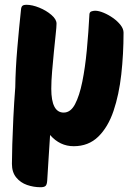

<svg xmlns="http://www.w3.org/2000/svg" viewBox="-20 -599 564 805"><path d="M150 186Q121 186 93.5 176.5Q66 167 48 145Q30 123 30 88Q30 57 31.5 6.5Q33 -44 36 -106Q39 -168 44 -233Q45 -309 52.5 -396.5Q60 -484 68 -558Q69 -571 74.5 -575Q80 -579 90 -579Q115 -579 144.5 -567Q174 -555 195.5 -536.5Q217 -518 217 -500Q217 -487 213.5 -455Q210 -423 206 -382Q202 -341 198.5 -300Q195 -259 195 -227Q195 -127 247 -127Q276 -127 294.5 -162Q313 -197 325 -256Q337 -315 344 -389Q351 -463 355 -540Q356 -549 364 -551.5Q372 -554 379 -554Q394 -554 414.5 -545.5Q435 -537 454 -523.5Q473 -510 485.5 -494Q498 -478 498 -462Q498 -372 488.5 -287Q479 -202 456 -134Q433 -66 392 -26Q351 14 289 14Q231 14 190 -33Q187 13 184 60.5Q181 108 178 157Q177 175 171 180.5Q165 186 150 186Z"/></svg>

Font: Protest Riot
Style: Regular
Weight: 400
Designer: Octavio Pardo
Foundry: Ashler Design
Version: Version 2.005; ttfautohint (v1.8.4.7-5d5b)